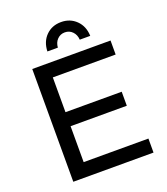

<svg xmlns="http://www.w3.org/2000/svg" viewBox="-160 -1010 973 1120"><g transform="rotate(-20 326.5 -450.0)"><path d="M100 -700H586V-613H196V-397H545V-310H196V-87H598V0H100ZM218 -766Q220 -826 257 -863Q294 -900 351 -900Q407 -900 444.5 -863Q482 -826 484 -766H419Q417 -797 398 -816.5Q379 -836 351 -836Q323 -836 304 -816.5Q285 -797 283 -766Z"/></g></svg>

Font: Montserrat
Style: Regular
Weight: 400
Designer: Julieta Ulanovsky
Foundry: Julieta Ulanovsky
Version: Version 6.001